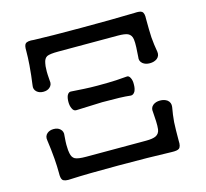

<svg xmlns="http://www.w3.org/2000/svg" viewBox="-101 -810 993 927"><g transform="rotate(-15 395.5 -346.5)"><path d="M384.8 -401.4Q349.6 -401.4 316.4 -403.3Q293.9 -404.3 253.9 -407.2Q241.2 -409.2 233.4 -394.5Q227.5 -381.8 227.5 -361.3Q227.5 -341.8 234.4 -328.1Q241.2 -312.5 254.9 -313.5L384.8 -318.4Q433.6 -318.4 469.7 -317.4Q502.9 -316.4 526.4 -313.5Q539.1 -312.5 547.9 -327.1Q554.7 -340.8 554.7 -360.4Q555.7 -380.9 548.8 -394.5Q542 -409.2 530.3 -407.2Q500 -405.3 477.5 -403.3Q440.4 -401.4 384.8 -401.4ZM242.2 -609.4H541Q575.2 -609.4 590.8 -602.5Q608.4 -593.8 611.3 -571.3Q613.3 -556.6 612.3 -532.2Q611.3 -513.7 609.4 -484.4Q605.5 -463.9 621.1 -451.2Q634.8 -440.4 656.2 -440.4Q677.7 -440.4 692.4 -451.2Q708 -463.9 705.1 -484.4Q698.2 -522.5 695.3 -559.6Q693.4 -595.7 693.4 -651.4Q695.3 -681.6 683.6 -689.5Q674.8 -696.3 646.5 -694.3Q537.1 -691.4 379.9 -691.4Q222.7 -691.4 144.5 -694.3Q111.3 -698.2 101.6 -687.5Q93.8 -679.7 94.7 -651.4Q94.7 -621.1 91.8 -582Q87.9 -532.2 81.1 -484.4Q77.1 -463.9 91.8 -451.2Q104.5 -440.4 124 -440.4Q144.5 -440.4 156.2 -451.2Q170.9 -463.9 167 -484.4L165 -513.7Q164.1 -532.2 165 -542Q165 -557.6 168 -571.3Q171.9 -594.7 186.5 -602.5Q201.2 -609.4 242.2 -609.4ZM242.2 -84H541Q575.2 -84 590.8 -91.8Q608.4 -100.6 611.3 -122.1Q613.3 -138.7 612.3 -162.1Q611.3 -180.7 609.4 -209Q605.5 -230.5 621.1 -243.2Q634.8 -253.9 656.2 -253.9Q677.7 -253.9 692.4 -243.2Q708 -230.5 705.1 -209Q698.2 -171.9 695.3 -135.7Q693.4 -99.6 693.4 -43Q695.3 -13.7 683.6 -4.9Q674.8 2 646.5 1Q537.1 -2.9 379.9 -2.9Q222.7 -2.9 144.5 1Q111.3 3.9 101.6 -6.8Q93.8 -15.6 94.7 -43Q94.7 -74.2 91.8 -113.3Q87.9 -162.1 81.1 -209Q77.1 -230.5 91.8 -243.2Q104.5 -253.9 124 -253.9Q144.5 -253.9 156.2 -243.2Q170.9 -230.5 167 -209L165 -180.7Q164.1 -162.1 165 -152.3Q165 -136.7 168 -122.1Q171.9 -99.6 186.5 -91.8Q201.2 -84 242.2 -84Z"/></g></svg>

Font: Gungsuh
Style: Regular
Weight: 400
Version: Version 2.21